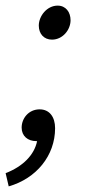

<svg xmlns="http://www.w3.org/2000/svg" viewBox="-51 -498 313 683"><path d="M154 -478C116 -478 87 -441 87 -407C87 -378 105 -357 134 -357C172 -357 200 -392 200 -426C200 -455 183 -478 154 -478ZM90 -109C51 -109 26 -77 26 -44C26 -14 48 4 78 4H81C71 53 31 94 -31 118L-20 165C78 137 145 56 145 -42C145 -82 125 -109 90 -109Z"/></svg>

Font: Cambridge Sans Italic
Style: Regular
Weight: 400
Italic angle: -11°
Version: Version 2.000;PS 002.000;hotconv 1.0.88;makeotf.lib2.5.64775